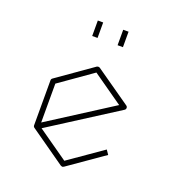

<svg xmlns="http://www.w3.org/2000/svg" viewBox="-130 -858 823 910"><g transform="rotate(20 281.5 -402.5)"><path d="M472 -425Q478 -421 478 -414Q478 -407 472 -403L132 -186L286 -78L457 -197L472 -175L294 -51Q288 -48 286 -48Q284 -48 278 -51L100 -176Q94 -180 94 -187V-414Q94 -421 100 -425L278 -550Q282 -552 286 -552Q289 -552 293 -550ZM121 -211 440 -415 286 -523 121 -407ZM208 -679V-757H235V-679ZM336 -679V-757H363V-679Z"/></g></svg>

Font: Envoyer
Style: Regular
Weight: 400
Version: Version 0.1